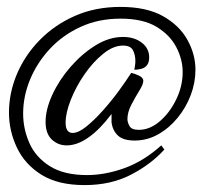

<svg xmlns="http://www.w3.org/2000/svg" viewBox="-20 -415 633 556"><path d="M225 121Q148 121 100 91Q52 61 29 12.5Q6 -36 6 -89Q6 -146 29 -200.5Q52 -255 95 -299Q138 -343 197 -369Q256 -395 329 -395Q404 -395 451.5 -368.5Q499 -342 522.5 -300Q546 -258 546 -213Q546 -176 532.5 -140Q519 -104 494.5 -74Q470 -44 438 -26Q406 -8 370 -8Q337 -8 321.5 -22.5Q306 -37 303 -61Q303 -68 303 -73.5Q303 -79 303 -85Q270 -41 237 -17.5Q204 6 173 6Q148 6 130 -11Q112 -28 112 -62Q112 -98 131.5 -140.5Q151 -183 184 -221Q217 -259 256.5 -283.5Q296 -308 336 -308Q369 -308 390.5 -291.5Q412 -275 412 -249Q412 -234 405.5 -226Q399 -218 388.5 -215.5Q378 -213 369 -213Q370 -219 371 -225.5Q372 -232 372 -238Q372 -256 365 -269.5Q358 -283 336 -283Q308 -283 278.5 -259Q249 -235 224.5 -199.5Q200 -164 185 -126Q170 -88 170 -60Q170 -44 175.5 -37Q181 -30 190 -30Q207 -30 230 -48.5Q253 -67 278 -95Q303 -123 324.5 -152.5Q346 -182 360 -204Q370 -202 382.5 -196Q395 -190 395 -181Q395 -171 383.5 -152.5Q372 -134 360.5 -112Q349 -90 349 -70Q349 -61 355 -50Q361 -39 382 -39Q414 -39 443 -64Q472 -89 490.5 -127.5Q509 -166 509 -206Q509 -243 490.5 -278.5Q472 -314 433 -337.5Q394 -361 329 -361Q265 -361 213 -337Q161 -313 124 -273Q87 -233 67 -184.5Q47 -136 47 -86Q47 -42 65 -1Q83 40 124 66Q165 92 232 92Q284 92 340 72Q396 52 447 6L456 18Q417 61 359 91Q301 121 225 121Z"/></svg>

Font: Dancing Script Medium
Style: Regular
Weight: 500
Designer: Pablo Impallari
Foundry: Pablo Impallari
Version: Version 2.000